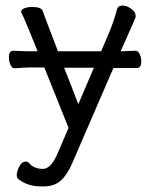

<svg xmlns="http://www.w3.org/2000/svg" viewBox="-20 -505 540 689"><path d="M317 -262 261 -131Q233 -205 210 -262ZM139 -263Q175 -174 226 -46L186 47Q163 101 134 101Q104 101 87 83Q82 75 72 75Q58 75 49 93Q40 111 40 124Q40 130 44 136Q77 164 128 164H137Q174 164 197.5 143.5Q221 123 239 81Q332 -135 387 -261H472Q487 -261 487 -285Q487 -299 481 -311Q475 -323 467 -323H466Q428 -321 416 -321H413Q453 -412 463 -434Q467 -442 467 -447Q467 -462 451 -473.5Q435 -485 420 -485Q405 -485 401 -475Q388 -426 369 -382L343 -321H188Q140 -446 133 -466Q128 -480 95 -480Q80 -480 68 -475.5Q56 -471 56 -464L57 -459Q67 -441 115 -321H87Q58 -321 28 -323Q12 -323 12 -299Q12 -285 17.5 -272.5Q23 -260 32 -260H33L63 -262L87 -263Z"/></svg>

Font: LXGW WenKai Mono TC
Style: Regular
Weight: 400
Designer: LXGW / Fontworks Inc.
Foundry: LXGW / Fontworks Inc.
Version: Version 1.330